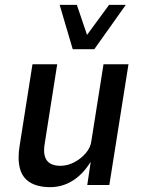

<svg xmlns="http://www.w3.org/2000/svg" viewBox="-20 -763 587 792"><path d="M187 9Q136 9 104 -10.5Q72 -30 62 -69Q52 -108 61 -162L114 -498H216L165 -174Q159 -141 164.5 -120Q170 -99 186.5 -89Q203 -79 229 -79Q258 -79 286 -93.5Q314 -108 334 -131.5Q354 -155 357 -182L407 -498H510L431 0H340L354 -94H353Q322 -44 279.5 -17.5Q237 9 187 9ZM280 -560 226 -743H297L339 -619L430 -743H499L369 -560Z"/></svg>

Font: Nunito Sans 7pt Condensed SemiBold
Style: Italic
Weight: 600
Width: 3
Italic angle: -9°
Designer: Vernon Adams
Foundry: Vernon Adams
Version: Version 3.101;gftools[0.9.27]